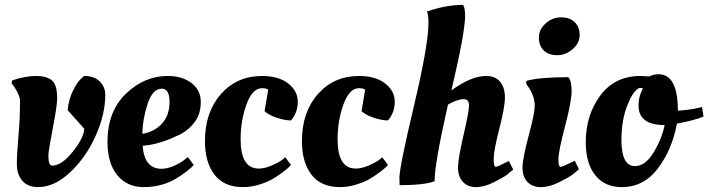

<svg xmlns="http://www.w3.org/2000/svg" viewBox="-20 -754 2900 786"><path d="M214 -351Q214 -321 196 -228.5Q178 -136 178 -116Q178 -76 194 -76Q232 -76 277.5 -132.5Q323 -189 325 -227L257 -303Q261 -346 278 -381Q295 -416 310 -430L324 -443Q367 -443 389 -420Q411 -397 411 -366Q411 -287 372 -199Q333 -111 268 -49.5Q203 12 136 12Q94 12 71.5 -14Q49 -40 49 -82.5Q49 -125 55.5 -197Q62 -269 62 -340Q62 -356 50.5 -378Q39 -400 27 -413L30 -425Q84 -443 127.5 -443Q171 -443 192.5 -425Q214 -407 214 -351Z M420 -173Q420 -298 495.5 -370.5Q571 -443 667 -443Q726 -443 764 -414Q802 -385 802 -336.5Q802 -288 777.5 -255Q753 -222 718 -204Q647 -169 588 -160L564 -157Q571 -63 641 -63Q665 -63 692 -75Q719 -87 734 -99L749 -111L773 -79Q765 -68 741 -50Q717 -32 696 -20Q638 12 569 12Q500 12 460 -37Q420 -86 420 -173ZM642 -391Q604 -391 583.5 -326.5Q563 -262 563 -206Q614 -215 644 -249Q674 -283 674 -337Q674 -391 642 -391Z M1053 -393Q1013 -393 989 -326.5Q965 -260 965 -184Q965 -64 1039 -64Q1063 -64 1090 -75.5Q1117 -87 1133 -98L1148 -110L1171 -79Q1163 -68 1139 -50Q1115 -32 1094 -20Q1073 -8 1040 2Q1007 12 975 12Q897 12 858 -39Q819 -90 819 -176Q819 -295 884.5 -369Q950 -443 1053 -443Q1120 -443 1159.5 -412.5Q1199 -382 1199 -337.5Q1199 -293 1171 -261Q1146 -261 1113 -272Q1080 -283 1063 -299L1078 -387Q1069 -393 1053 -393Z M1450 -393Q1410 -393 1386 -326.5Q1362 -260 1362 -184Q1362 -64 1436 -64Q1460 -64 1487 -75.5Q1514 -87 1530 -98L1545 -110L1568 -79Q1560 -68 1536 -50Q1512 -32 1491 -20Q1470 -8 1437 2Q1404 12 1372 12Q1294 12 1255 -39Q1216 -90 1216 -176Q1216 -295 1281.5 -369Q1347 -443 1450 -443Q1517 -443 1556.5 -412.5Q1596 -382 1596 -337.5Q1596 -293 1568 -261Q1543 -261 1510 -272Q1477 -283 1460 -299L1475 -387Q1466 -393 1450 -393Z M1734 -660Q1734 -693 1728 -707Q1806 -734 1875 -734Q1884 -725 1884 -688Q1884 -622 1828 -384Q1909 -443 1970 -443Q2008 -443 2027.5 -419Q2047 -395 2047 -355.5Q2047 -316 2024 -226.5Q2001 -137 2001 -104Q2001 -71 2009 -71Q2017 -71 2051 -89L2063 -95L2081 -60Q2072 -52 2057 -40Q2042 -28 2002 -8Q1962 12 1928.5 12Q1895 12 1875 -9.5Q1855 -31 1855 -67.5Q1855 -104 1877.5 -200.5Q1900 -297 1900 -322.5Q1900 -348 1879 -348Q1853 -348 1814 -326Q1759 -84 1759 -12Q1717 4 1616 4Q1615 -13 1615 -26Q1615 -69 1674.5 -320Q1734 -571 1734 -660Z M2275 -71Q2281 -71 2321 -90L2333 -96L2350 -61Q2341 -53 2326 -41Q2311 -29 2270 -8.5Q2229 12 2194 12Q2159 12 2139 -9.5Q2119 -31 2119 -67.5Q2119 -104 2144 -197.5Q2169 -291 2169 -319Q2169 -361 2143 -398L2134 -410L2135 -423Q2188 -438 2307 -438Q2320 -423 2320 -381Q2320 -339 2293 -236.5Q2266 -134 2266 -102.5Q2266 -71 2275 -71ZM2206 -547.5Q2186 -567 2186 -600Q2186 -633 2213.5 -658Q2241 -683 2277 -683Q2313 -683 2333 -663Q2353 -643 2353 -610.5Q2353 -578 2324.5 -553Q2296 -528 2261 -528Q2226 -528 2206 -547.5Z M2525 12Q2456 12 2417 -36.5Q2378 -85 2378 -172Q2378 -283 2437.5 -363Q2497 -443 2602 -443L2638 -441Q2655 -450 2676 -450Q2755 -450 2755 -301Q2796 -303 2838 -312L2854 -316L2860 -277Q2827 -263 2771 -252L2751 -248Q2732 -143 2674 -65.5Q2616 12 2525 12ZM2579 -74Q2621 -74 2654.5 -128Q2688 -182 2701 -242Q2594 -242 2594 -322Q2594 -354 2607 -382L2612 -392Q2608 -394 2602 -394Q2596 -394 2593 -392Q2568 -376 2546 -317Q2524 -258 2524 -182Q2524 -74 2579 -74Z"/></svg>

Font: Oleo Script Swash Caps
Style: Regular
Weight: 400
Designer: Soytutype
Foundry: Soytutype
Version: Version 1.002